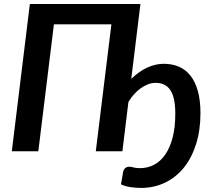

<svg xmlns="http://www.w3.org/2000/svg" viewBox="-20 -742 1046 942"><path d="M624 -355Q662 -392 702.5 -410.5Q743 -429 783.5 -429Q824.5 -429 857.8 -414.8Q891 -400.5 914.5 -370.8Q938 -341 950.8 -295.2Q963.5 -249.5 963.5 -187Q963.5 -103 942 -35Q920.5 33 881.8 80.8Q843 128.5 789.5 154.2Q736 180 671.5 180Q646.5 180 620.8 176.2Q595 172.5 573.5 162.5L584.5 99.5Q587 89 594.8 82.5Q602.5 76 615.5 76Q623.5 76 635.5 79.5Q647.5 83 666.5 83Q704.5 83 736.2 66.2Q768 49.5 791 16Q814 -17.5 827 -67.2Q840 -117 840 -183Q840 -225 833.8 -254Q827.5 -283 815 -301Q802.5 -319 784.5 -327.2Q766.5 -335.5 743.5 -335.5Q725.5 -335.5 707.2 -328.8Q689 -322 671.5 -309.8Q654 -297.5 638.2 -280.2Q622.5 -263 610 -241.5L580.5 0H450L526.5 -622.5H244.5L168 0H38L126.5 -722.5H669Z"/></svg>

Font: Lato 2
Style: Bold Italic
Weight: 700
Italic angle: -7°
Designer: Lukasz Dziedzic with Adam Twardoch and Botio Nikoltchev
Foundry: tyPoland Lukasz Dziedzic
Version: Version 2.015; 2015-08-06; http://www.latofonts.com/